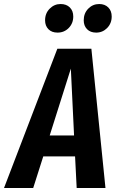

<svg xmlns="http://www.w3.org/2000/svg" viewBox="-63 -934 576 954"><path d="M318 0 310 -157H152L102 0H-43L222 -692H391L461 0ZM184 -261H305L289 -593ZM161 -833Q161 -868 184 -891Q207 -914 238 -914Q267 -914 284 -897Q301 -880 301 -852Q301 -818 278.5 -795Q256 -772 223 -772Q194 -772 177.5 -789Q161 -806 161 -833ZM353 -833Q353 -868 375.5 -891Q398 -914 430 -914Q458 -914 475 -897Q492 -880 492 -852Q492 -818 469.5 -795Q447 -772 415 -772Q386 -772 369.5 -789Q353 -806 353 -833Z"/></svg>

Font: Fira Sans Extra Condensed SemiBold
Style: Italic
Weight: 600
Width: 3
Italic angle: -8°
Designer: Carrois Corporate & Edenspiekermann AG
Foundry: Carrois Corporate GbR & Edenspiekermann AG
Version: Version 4.203